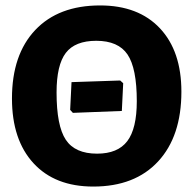

<svg xmlns="http://www.w3.org/2000/svg" viewBox="-20 -675 711 706"><path d="M348 -655Q489 -655 568 -571Q647 -487 647 -338Q647 -174 561.5 -81.5Q476 11 323 11Q182 11 103 -75Q24 -161 24 -313Q24 -474 109.5 -564.5Q195 -655 348 -655ZM334 -525Q256 -525 222 -480.5Q188 -436 188 -335Q188 -212 222 -161Q256 -110 337 -110Q413 -110 448 -156Q483 -202 483 -303Q483 -424 449 -474.5Q415 -525 334 -525ZM248 -260 238 -271 243 -373 422 -379 433 -369 428 -267Z"/></svg>

Font: Alegreya Sans SC ExtraBold
Style: Regular
Weight: 800
Designer: Juan Pablo del Peral
Foundry: Huerta Tipografica
Version: Version 2.007